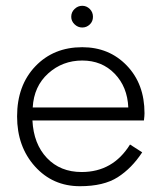

<svg xmlns="http://www.w3.org/2000/svg" viewBox="-20 -633 557 663"><path d="M226 -575Q226 -591 237.5 -602Q249 -613 264 -613Q279 -613 290 -602Q301 -591 301 -575Q301 -559 290 -548.5Q279 -538 264 -538Q249 -538 237.5 -549Q226 -560 226 -575ZM39 -231Q39 -338 102 -404Q165 -470 264 -470Q357 -470 418 -406.5Q479 -343 479 -242Q479 -233 477 -217H92Q96 -136 142 -87.5Q188 -39 262 -39Q370 -39 429 -134L471 -107Q435 -52 386.5 -21Q338 10 256 10Q162 10 100.5 -58.5Q39 -127 39 -231ZM423 -262Q420 -333 376 -378.5Q332 -424 264 -424Q196 -424 146.5 -379.5Q97 -335 93 -262Z"/></svg>

Font: Renner* Light
Style: Light
Weight: 300
Version: Version 003.000 ; ttfautohint (v0.97) -l 8 -r 50 -G 200 -x 1